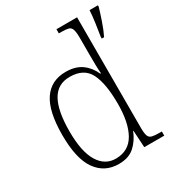

<svg xmlns="http://www.w3.org/2000/svg" viewBox="-183 -875 921 999"><g transform="rotate(-30 278.0 -375.0)"><path d="M487 -611Q493 -647 498.5 -687Q504 -727 506 -760H556V-751Q547 -720 532 -676Q517 -632 501 -600H487ZM239 10Q154 10 106 -57.5Q58 -125 58 -267Q58 -409 103.5 -476.5Q149 -544 237 -544Q295 -544 332 -517.5Q369 -491 389 -446H393Q391 -471 390.5 -498Q390 -525 390 -548V-658Q390 -694 384.5 -710.5Q379 -727 364.5 -731Q350 -735 322 -735H307V-760H431V-95Q431 -63 436.5 -48Q442 -33 457.5 -29Q473 -25 503 -25H516V0H396L390 -102H388Q368 -52 333 -21Q298 10 239 10ZM241 -22Q317 -23 353.5 -87Q390 -151 390 -265Q390 -386 358.5 -448.5Q327 -511 242 -511Q169 -511 134.5 -449.5Q100 -388 100 -265Q100 -143 137.5 -82Q175 -21 241 -22Z"/></g></svg>

Font: Noto Serif SemiCondensed ExtraLight
Style: Regular
Weight: 200
Width: 4
Designer: Monotype Design Team
Foundry: Monotype Imaging Inc.
Version: Version 2.014